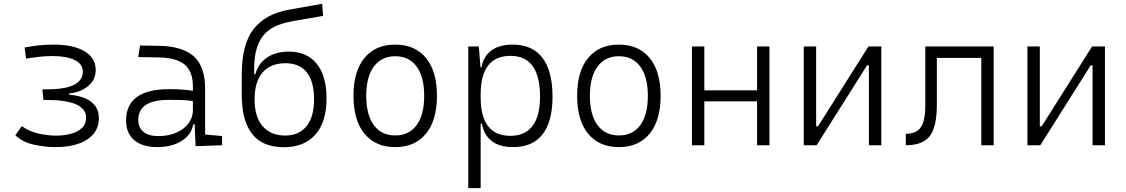

<svg xmlns="http://www.w3.org/2000/svg" viewBox="-20 -761 5899 1006"><path d="M270 9.8Q215.3 9.8 157.7 -2.9Q100.1 -15.6 60.5 -51.8L94.2 -100.1Q133.3 -71.8 183.1 -61Q232.9 -50.3 272.9 -50.3Q313.5 -50.3 349.6 -59.6Q385.7 -68.8 408.4 -89.6Q431.2 -110.4 431.2 -144.5Q431.2 -237.3 221.7 -237.3H207.5L202.1 -293H223.1Q297.4 -293 338.9 -305.4Q380.4 -317.9 397.2 -338.6Q414.1 -359.4 414.1 -384.3Q414.1 -425.8 371.3 -446.5Q328.6 -467.3 254.4 -467.3Q218.3 -467.3 185.3 -463.4Q152.3 -459.5 116.2 -454.1L108.9 -512.2Q138.2 -517.6 175.8 -522.5Q213.4 -527.3 258.8 -527.3Q364.3 -527.3 422.9 -492.4Q481.4 -457.5 481.4 -394.5Q481.4 -342.8 441.4 -309.8Q401.4 -276.9 342.3 -271.5V-265.1Q498 -250 498 -141.1Q498 -70.8 437.3 -30.5Q376.5 9.8 270 9.8Z M1004.9 4.9 1000 -109.4H992.2Q983.4 -55.2 931.6 -22.7Q879.9 9.8 804.2 9.8Q726.1 9.8 683.3 -26.6Q640.6 -63 640.6 -129.4Q640.6 -293.9 867.7 -293.9Q902.3 -293.9 933.8 -291.7Q965.3 -289.6 990.7 -285.2V-307.1Q990.7 -386.2 948.2 -422.1Q905.8 -458 814 -460L704.1 -461.9L713.9 -522.5L810.5 -521Q937.5 -519 996.1 -465.1Q1054.7 -411.1 1054.7 -297.4V-56.2L1143.6 -48.3V0ZM990.7 -231.4Q961.9 -236.3 929 -237.1Q896 -237.8 865.7 -237.8Q704.6 -237.8 704.6 -133.3Q704.6 -92.3 731.9 -70.1Q759.3 -47.9 809.6 -47.9Q863.8 -47.9 904.5 -66.2Q945.3 -84.5 968 -115.2Q990.7 -146 990.7 -182.6Z M1467.8 10.3Q1354 10.3 1300.3 -60.1Q1246.6 -130.4 1246.6 -263.7V-370.1Q1246.6 -531.2 1309.8 -610.1Q1373 -689 1494.6 -710.4L1668 -741.2L1672.9 -677.7L1520.5 -651.4Q1474.1 -643.6 1435.8 -628.9Q1397.5 -614.3 1369.6 -586.4Q1341.8 -558.6 1326.7 -512.2Q1311.5 -465.8 1311.5 -394V-372.6H1317.9Q1333.5 -429.2 1379.9 -460Q1426.3 -490.7 1492.7 -490.7Q1587.4 -490.7 1639.2 -427.2Q1690.9 -363.8 1690.9 -245.1Q1690.9 -122.1 1632.6 -55.9Q1574.2 10.3 1467.8 10.3ZM1474.6 -50.8Q1545.4 -50.8 1585.4 -99.1Q1625.5 -147.5 1625.5 -240.2Q1625.5 -335 1587.2 -382.3Q1548.8 -429.7 1476.1 -429.7Q1397.9 -429.7 1356 -381.6Q1314 -333.5 1314 -240.2Q1314 -147.5 1356.7 -99.1Q1399.4 -50.8 1474.6 -50.8Z M2050.8 9.8Q1947.3 9.8 1889.6 -60.5Q1832 -130.9 1832 -258.8Q1832 -387.2 1889.6 -457.3Q1947.3 -527.3 2050.8 -527.3Q2154.3 -527.3 2211.9 -457.3Q2269.5 -387.2 2269.5 -258.8Q2269.5 -130.9 2211.9 -60.5Q2154.3 9.8 2050.8 9.8ZM2050.8 -51.3Q2123.5 -51.3 2163.1 -105.5Q2202.6 -159.7 2202.6 -258.8Q2202.6 -357.9 2163.1 -412.1Q2123.5 -466.3 2050.8 -466.3Q1978.5 -466.3 1938.7 -412.1Q1898.9 -357.9 1898.9 -258.8Q1898.9 -159.7 1938.7 -105.5Q1978.5 -51.3 2050.8 -51.3Z M2433.6 224.6V-517.6H2488.8L2497.6 -408.7H2502.9Q2513.2 -466.8 2555.2 -497.1Q2597.2 -527.3 2666.5 -527.3Q2769.5 -527.3 2822.3 -458Q2875 -388.7 2875 -253.9Q2875 -124 2822.8 -57.1Q2770.5 9.8 2668.5 9.8Q2596.2 9.8 2555.4 -22.9Q2514.6 -55.7 2504.9 -112.8H2498.5V224.6ZM2498.5 -251Q2498.5 -49.3 2654.3 -49.3Q2731 -49.3 2770.3 -101.3Q2809.6 -153.3 2809.6 -253.9Q2809.6 -468.3 2654.8 -468.3Q2498.5 -468.3 2498.5 -266.1Z M3222.7 9.8Q3119.1 9.8 3061.5 -60.5Q3003.9 -130.9 3003.9 -258.8Q3003.9 -387.2 3061.5 -457.3Q3119.1 -527.3 3222.7 -527.3Q3326.2 -527.3 3383.8 -457.3Q3441.4 -387.2 3441.4 -258.8Q3441.4 -130.9 3383.8 -60.5Q3326.2 9.8 3222.7 9.8ZM3222.7 -51.3Q3295.4 -51.3 3335 -105.5Q3374.5 -159.7 3374.5 -258.8Q3374.5 -357.9 3335 -412.1Q3295.4 -466.3 3222.7 -466.3Q3150.4 -466.3 3110.6 -412.1Q3070.8 -357.9 3070.8 -258.8Q3070.8 -159.7 3110.6 -105.5Q3150.4 -51.3 3222.7 -51.3Z M3946.8 0V-230H3670.4V0H3605.5V-517.6H3670.4V-287.6H3946.8V-517.6H4011.7V0Z M4191.4 0V-517.6H4256.3V-99.1H4266.1L4530.3 -517.6H4597.7V0H4532.7V-418.5H4522.9L4258.8 0Z M4726.1 0V-60.1Q4781.2 -60.1 4804.7 -94Q4828.1 -127.9 4828.1 -208.5V-517.6H5186.5V0H5121.6V-457.5H4888.7V-211.9Q4888.7 -96.2 4851.8 -48.1Q4814.9 0 4726.1 0Z M5363.3 0V-517.6H5428.2V-99.1H5438L5702.1 -517.6H5769.5V0H5704.6V-418.5H5694.8L5430.7 0Z"/></svg>

Font: Cascadia Mono PL Light
Style: Regular
Weight: 300
Monospace: yes
Designer: Aaron Bell
Foundry: Saja Typeworks
Version: Version 2404.023; ttfautohint (v1.8.4)